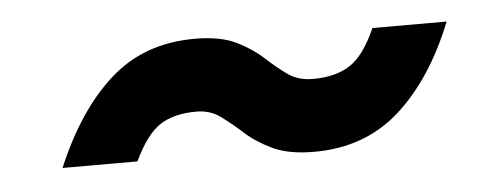

<svg xmlns="http://www.w3.org/2000/svg" viewBox="-28 -474 690 272"><g transform="rotate(-5 317.0 -338.0)"><path d="M52.7 -258.8Q85.9 -337.9 134.5 -381.3Q183.1 -424.8 254.9 -424.8Q291 -424.8 313.2 -414.1Q335.4 -403.3 350.8 -389.2Q366.2 -375 381.1 -364.3Q396 -353.5 417 -353.5Q449.7 -353.5 470.2 -366.9Q490.7 -380.4 507.3 -418H612.8Q581.5 -339.4 532 -294.9Q482.4 -250.5 410.2 -250.5Q374 -250.5 351.3 -261.2Q328.6 -272 313 -286.1Q297.4 -300.3 282.7 -311Q268.1 -321.8 248.5 -321.8Q216.3 -321.8 196.5 -308.8Q176.8 -295.9 159.2 -258.8Z"/></g></svg>

Font: Schibsted Grotesk SemiBold
Style: Italic
Weight: 600
Italic angle: -12°
Designer: Bakken & Baeck AS, Henrik Kongsvoll
Foundry: Schibsted ASA
Version: Version 1.100;gftools[0.9.25]